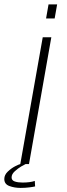

<svg xmlns="http://www.w3.org/2000/svg" viewBox="-53 -764 314 894"><path d="M41.5 0 146 -590.5H186L82 0ZM173 -743.5H213L201.5 -678H161.5ZM43 111Q14.5 111 -9.2 102.2Q-33 93.5 -33 69.5Q-33 50.5 -16.8 35Q-0.5 19.5 17.5 10.2Q35.5 1 41.5 0H66Q62 1.5 46.2 10.8Q30.5 20 15.8 33.5Q1 47 1 62Q1 76 15.8 81Q30.5 86 52 86Q87 86 109 78.5L110.5 104Q103 106 83.5 108.5Q64 111 43 111Z"/></svg>

Font: Anybody ExtraExpanded ExtraLight
Style: Italic
Weight: 200
Width: 8
Italic angle: -10°
Designer: Tyler Finck
Foundry: Etcetera Type Company
Version: Version 1.010; ttfautohint (v1.8.3) -l 8 -r 50 -G 200 -x 14 